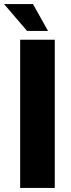

<svg xmlns="http://www.w3.org/2000/svg" viewBox="-42 -923 348 943"><path d="M57 -728H227V0H57ZM91 -771 -22 -903H120L194 -771Z"/></svg>

Font: Murecho Thin
Style: Bold
Weight: 700
Version: Version 1.010